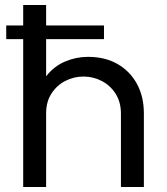

<svg xmlns="http://www.w3.org/2000/svg" viewBox="-20 -750 670 770"><path d="M5 -593V-648H397V-593ZM73 0V-730H165V-444Q196 -484 240.5 -503Q285 -522 333 -522Q401 -522 451 -493.5Q501 -465 529 -414Q557 -363 557 -295V0H465V-294Q465 -340 444 -373.5Q423 -407 388.5 -425Q354 -443 315 -443Q276 -443 242 -425.5Q208 -408 186.5 -375Q165 -342 165 -296V0Z"/></svg>

Font: MuseoModerno Thin
Style: Regular
Weight: 400
Version: Version 1.003